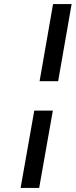

<svg xmlns="http://www.w3.org/2000/svg" viewBox="-20 -815 371 941"><path d="M240 -795H331L265 -417H174ZM172 106H81L148 -273H239Z"/></svg>

Font: Fz Poppins
Style: Italic
Weight: 400
Italic angle: -10°
Designer: Ninad Kale (Devanagari), Jonny Pinhorn (Latin)
Foundry: Indian Type Foundry
Version: Vit hóa bi Vntype.Com & FontZin.Com